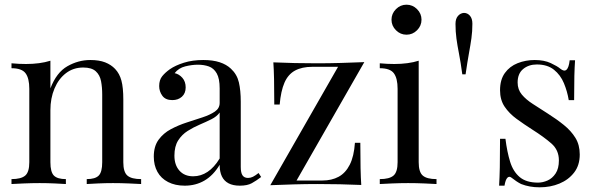

<svg xmlns="http://www.w3.org/2000/svg" viewBox="-20 -785 2540 819"><path d="M365 -529Q403 -529 428.5 -519Q454 -509 471 -491Q490 -471 498 -441Q506 -411 506 -360V-93Q506 -51 523.5 -36Q541 -21 582 -21V0Q565 -1 530 -2.5Q495 -4 462 -4Q429 -4 397.5 -2.5Q366 -1 350 0V-21Q386 -21 401 -36Q416 -51 416 -93V-382Q416 -413 411 -439Q406 -465 388.5 -481Q371 -497 335 -497Q293 -497 261.5 -473Q230 -449 212.5 -407.5Q195 -366 195 -315V-93Q195 -51 210 -36Q225 -21 261 -21V0Q245 -1 213.5 -2.5Q182 -4 149 -4Q116 -4 81 -2.5Q46 -1 29 0V-21Q70 -21 87.5 -36Q105 -51 105 -93V-406Q105 -451 89 -472.5Q73 -494 29 -494V-515Q61 -512 91 -512Q120 -512 146.5 -515.5Q173 -519 195 -526V-408Q221 -476 267.5 -502.5Q314 -529 365 -529Z M768 7Q727 7 697 -8.5Q667 -24 651.5 -52Q636 -80 636 -117Q636 -161 656.5 -189Q677 -217 709 -234Q741 -251 776.5 -262.5Q812 -274 844 -284.5Q876 -295 896.5 -309Q917 -323 917 -346V-408Q917 -450 904.5 -472Q892 -494 871 -501.5Q850 -509 824 -509Q799 -509 770.5 -502Q742 -495 725 -473Q744 -469 758 -453Q772 -437 772 -412Q772 -387 756 -372.5Q740 -358 715 -358Q686 -358 672.5 -376.5Q659 -395 659 -418Q659 -444 672 -460Q685 -476 705 -490Q728 -506 764.5 -517.5Q801 -529 847 -529Q888 -529 917 -519.5Q946 -510 965 -492Q991 -468 999 -433.5Q1007 -399 1007 -351V-73Q1007 -48 1014.5 -37Q1022 -26 1038 -26Q1049 -26 1059 -31Q1069 -36 1083 -47L1094 -30Q1073 -14 1054 -3.5Q1035 7 1003 7Q974 7 955 -3Q936 -13 926.5 -32.5Q917 -52 917 -82Q890 -37 852.5 -15Q815 7 768 7ZM804 -33Q837 -33 865.5 -52Q894 -71 917 -109V-305Q905 -288 882 -276.5Q859 -265 832 -253.5Q805 -242 780.5 -226.5Q756 -211 740 -186Q724 -161 724 -121Q724 -81 745.5 -57Q767 -33 804 -33Z M1534 -520 1245 -15H1355Q1395 -15 1424.5 -31Q1454 -47 1472 -82.5Q1490 -118 1494 -176H1517Q1517 -112 1518 -68Q1519 -24 1521 4Q1477 2 1429.5 1Q1382 0 1335 0Q1285 0 1233 1.5Q1181 3 1133 5L1422 -500H1312Q1268 -500 1238.5 -484Q1209 -468 1193.5 -432.5Q1178 -397 1173 -339H1150Q1150 -404 1149 -447.5Q1148 -491 1146 -519Q1190 -517 1237.5 -516Q1285 -515 1332 -515Q1382 -515 1434 -516.5Q1486 -518 1534 -520Z M1714 -765Q1740 -765 1759 -746Q1778 -727 1778 -701Q1778 -675 1759 -656Q1740 -637 1714 -637Q1688 -637 1669 -656Q1650 -675 1650 -701Q1650 -727 1669 -746Q1688 -765 1714 -765ZM1766 -526V-93Q1766 -51 1783.5 -36Q1801 -21 1842 -21V0Q1825 -1 1790.5 -2.5Q1756 -4 1721 -4Q1687 -4 1652 -2.5Q1617 -1 1600 0V-21Q1641 -21 1658.5 -36Q1676 -51 1676 -93V-406Q1676 -451 1660 -472.5Q1644 -494 1600 -494V-515Q1632 -512 1662 -512Q1691 -512 1717.5 -515.5Q1744 -519 1766 -526Z M1959 -730Q1974 -730 1984.5 -718Q1995 -706 1995 -684Q1995 -651 1991 -622.5Q1987 -594 1980.5 -558.5Q1974 -523 1966 -468H1952Q1945 -520 1938 -555.5Q1931 -591 1927 -620.5Q1923 -650 1923 -683Q1923 -705 1933.5 -717Q1944 -729 1959 -730Z M2261 -529Q2301 -529 2329 -516Q2357 -503 2370 -492Q2403 -465 2410 -528H2433Q2431 -500 2430 -461.5Q2429 -423 2429 -358H2406Q2400 -395 2385.5 -430Q2371 -465 2343 -487.5Q2315 -510 2270 -510Q2235 -510 2211.5 -490.5Q2188 -471 2188 -433Q2188 -403 2206 -381.5Q2224 -360 2253 -341.5Q2282 -323 2316 -301Q2354 -277 2385 -252Q2416 -227 2434.5 -197Q2453 -167 2453 -126Q2453 -80 2429 -49Q2405 -18 2366.5 -2Q2328 14 2282 14Q2260 14 2240.5 10.5Q2221 7 2203 0Q2193 -5 2182.5 -12Q2172 -19 2162 -27Q2152 -35 2144 -26.5Q2136 -18 2132 7H2109Q2111 -25 2112 -71Q2113 -117 2113 -193H2136Q2143 -137 2156 -95Q2169 -53 2197 -29.5Q2225 -6 2275 -6Q2295 -6 2315.5 -15Q2336 -24 2350 -45Q2364 -66 2364 -101Q2364 -145 2332 -173Q2300 -201 2251 -232Q2215 -255 2183.5 -278Q2152 -301 2132.5 -330Q2113 -359 2113 -400Q2113 -445 2133.5 -473.5Q2154 -502 2188 -515.5Q2222 -529 2261 -529Z"/></svg>

Font: Playfair Display
Style: Regular
Weight: 400
Designer: Claus Eggers Sørensen
Foundry: Claus Eggers Sørensen
Version: Version 1.203